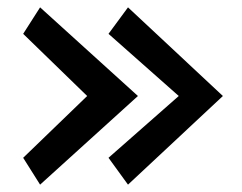

<svg xmlns="http://www.w3.org/2000/svg" viewBox="-20 -541 659 522"><path d="M89 -39 355 -280 89 -521 43 -449 217 -280 43 -112ZM328 -39 586 -280 328 -521 275 -449 466 -280 275 -112Z"/></svg>

Font: Bluebird
Style: Ext
Weight: 400
Designer: Jasper
Foundry: Cannot Into Space Fonts
Version: Version 0.98